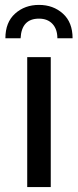

<svg xmlns="http://www.w3.org/2000/svg" viewBox="-20 -763 319 783"><path d="M187 0H91V-530H187ZM276 -607H214Q214 -644 194 -665.5Q174 -687 139 -687Q68 -687 64 -607H2Q2 -672 41.5 -707.5Q81 -743 139 -743Q197 -743 236.5 -707.5Q276 -672 276 -607Z"/></svg>

Font: Argentum Novus
Style: Regular
Weight: 400
Designer: Julieta Ulanovsky
Foundry: Julieta Ulanovsky
Version: Version 7.20;July 27, 2021;FontCreator 13.0.0.2683 64-bit